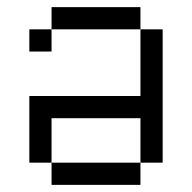

<svg xmlns="http://www.w3.org/2000/svg" viewBox="-20 -520 540 540"><path d="M125 -62.5V0H375V-62.5ZM125 -62.5Q125 -62.5 125 -187.5H375Q375 -187.5 375 -62.5H437.5Q437.5 -62.5 437.5 -437.5H375V-250H62.5V-62.5ZM125 -437.5H62.5V-375H125ZM125 -437.5H375V-500H125Z"/></svg>

Font: UnifontExMono
Style: Regular
Weight: 500
Version: Version 15.0.06